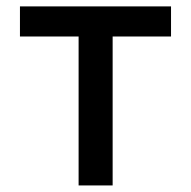

<svg xmlns="http://www.w3.org/2000/svg" viewBox="-20 -565 582 585"><path d="M40.8 -453.8V-545.5H501.1V-453.8H323.2V0H219.5V-453.8Z"/></svg>

Font: Inter Zeller Medium
Style: Regular
Weight: 500
Designer: Rasmus Andersson; Joe Bland
Foundry: zeller
Version: Version 3.015;git-dec3a8cb1